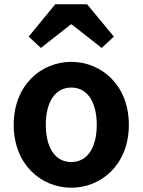

<svg xmlns="http://www.w3.org/2000/svg" viewBox="-20 -863 666 897"><path d="M313 14C453 14 582 -94 582 -280C582 -466 453 -574 313 -574C173 -574 44 -466 44 -280C44 -94 173 14 313 14ZM313 -106C237 -106 194 -174 194 -280C194 -385 237 -454 313 -454C389 -454 432 -385 432 -280C432 -174 389 -106 313 -106ZM114 -692 171 -639 311 -749H315L455 -639L512 -692L387 -843H238Z"/></svg>

Font: Source Han Sans CN
Style: Bold
Weight: 700
Designer: Ryoko NISHIZUKA 西塚涼子 (kana, bopomofo & ideographs); Paul D. Hunt (Latin, Greek & Cyrillic); Sandoll Communications 산돌커뮤니
Foundry: Adobe
Version: Version 2.001;hotconv 1.0.107;makeotfexe 2.5.65593